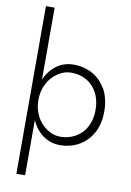

<svg xmlns="http://www.w3.org/2000/svg" viewBox="-106 -844 770 1128"><g transform="rotate(10 279.0 -280.0)"><path d="M126 220V-780H74V220ZM519 -230Q519 -303 490 -359Q457 -414 410 -441Q357 -470 297 -470Q238 -470 195 -439Q151 -407 127 -353Q102 -304 102 -230Q102 -157 127 -108Q150 -54 195 -22Q239 10 297 10Q357 10 410 -19Q460 -48 490 -102Q519 -158 519 -230ZM467 -230Q467 -170 443 -127Q422 -86 379 -62Q338 -39 290 -39Q247 -39 210 -64Q170 -91 149 -132Q126 -176 126 -230Q126 -284 149 -328Q170 -369 210 -396Q247 -421 290 -421Q339 -421 379 -399Q419 -377 443 -333Q467 -289 467 -230Z"/></g></svg>

Font: NM-font
Style: Light
Weight: 500
Designer: ""
Foundry: ""
Version: ""